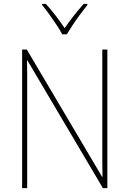

<svg xmlns="http://www.w3.org/2000/svg" viewBox="-20 -1035 667 989"><path d="M533 -66H510L121 -724H119Q120 -689 120 -657Q120 -625 120 -585V-66H94V-780H118L506 -124H508Q507 -161 507 -198.5Q507 -236 507 -266V-780H533ZM301 -858Q289 -880 270.5 -908Q252 -936 232.5 -963Q213 -990 197 -1009V-1015H216Q241 -988 267 -954Q293 -920 313 -890Q356 -953 411 -1015H430V-1009Q413 -988 393 -961Q373 -934 355 -907Q337 -880 324 -858Z"/></svg>

Font: Noto Sans Malayalam UI SemiCondensed Thin
Style: Regular
Weight: 100
Width: 4
Designer: Jelle Bosma - Monotype Design Team
Foundry: Monotype Imaging Inc.
Version: Version 2.104; ttfautohint (v1.8.4.7-5d5b)